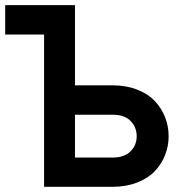

<svg xmlns="http://www.w3.org/2000/svg" viewBox="-40 -720 680 740"><path d="M249 -700.2V-391.1H394Q446.3 -391.1 488.3 -374.8Q530.3 -358.4 556.4 -330.8Q582.5 -303.2 596.2 -268.3Q609.9 -233.4 609.9 -194.8Q609.9 -156.7 596.2 -122.1Q582.5 -87.4 556.4 -60.1Q530.3 -32.7 488.3 -16.4Q446.3 0 394 0H129.9V-586.9H-20V-700.2ZM249 -112.8H395Q439 -112.8 462.9 -136.5Q486.8 -160.2 486.8 -194.8Q486.8 -230 463.1 -253.9Q439.5 -277.8 395 -277.8H249Z"/></svg>

Font: Cakra Normal
Style: Regular
Weight: 400
Designer: Lucia Kollert, Vojtech Kollert
Foundry: OoM Type
Version: Version 1.000;Glyphs 3.1.1 (3148)